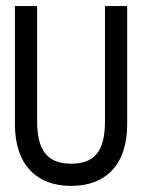

<svg xmlns="http://www.w3.org/2000/svg" viewBox="-20 -600 477 631"><path d="M29 -192C29 -58 101 11 214 11C327 11 398 -58 398 -192V-580H325V-202C325 -107 294 -62 214 -62C134 -62 102 -108 102 -202V-580H29Z"/></svg>

Font: Charger Sport
Style: Nrw
Weight: 400
Designer: Jasper
Foundry: Cannot Into Space Fonts
Version: Version 1.1